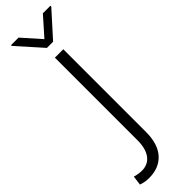

<svg xmlns="http://www.w3.org/2000/svg" viewBox="-371 -723 938 938"><g transform="rotate(-45 97.5 -254.5)"><path d="M87.9 -528.3H146V43.5Q146 126 106.7 169.7Q67.4 213.4 -2.4 213.4Q-29.3 213.4 -56.6 204.1L-50.3 155.3Q-42.5 158.2 -27.6 160.6Q-12.7 163.1 -2.4 163.1Q41 163.1 64.5 131.6Q87.9 100.1 87.9 43.5ZM31.7 -723.1 115.7 -628.4 199.7 -723.1H252V-717.3L136.7 -589.4H94.2L-20.5 -717.8V-723.1Z"/></g></svg>

Font: Vazirmatn UI ExtraLight
Style: Regular
Weight: 200
Designer: Saber Rastikerdar
Foundry: Saber Rastikerdar
Version: Version 33.003